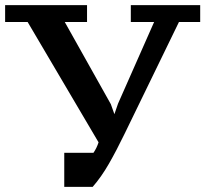

<svg xmlns="http://www.w3.org/2000/svg" viewBox="-30 -725 802 750"><path d="M572 -639H481V-705H752V-639H669L456 -201Q425 -137 395.5 -85.5Q366 -34 332 5H221V-128H335Q348 -147 355 -169L78 -639H-10V-705H310V-639H223L403 -318L424 -259H410L431 -320Z"/></svg>

Font: PT Serif Caption
Style: Semibold
Weight: 600
Designer: A.Korolkova, O.Umpeleva, V.Yefimov
Foundry: ParaType Ltd
Version: Version 1.00;May 2, 2020;FontCreator 12.0.0.2544 64-bit